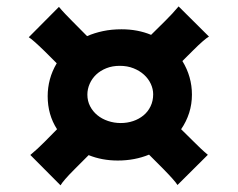

<svg xmlns="http://www.w3.org/2000/svg" viewBox="-20 -610 730 590"><path d="M73.2 -133.8Q84.5 -143.1 95.5 -153.3Q106.4 -163.6 117.7 -174.8L155.3 -212.9Q126.5 -257.3 126.5 -314.5Q126.5 -340.8 133.3 -366.2Q140.1 -391.6 154.3 -415.5L117.7 -452.1Q98.1 -471.2 86.4 -481.4Q74.7 -491.7 68.4 -495.6L161.1 -588.9Q170.4 -577.6 180.9 -566.7Q191.4 -555.7 202.6 -544.4L247.6 -499Q270 -508.8 296.4 -514.4Q322.8 -520 353.5 -520Q403.3 -520 444.3 -502.9L487.8 -545.9Q499 -557.1 509.3 -568.1Q519.5 -579.1 528.8 -590.3L622.1 -497.6Q615.2 -493.7 603.3 -483.4Q591.3 -473.1 572.3 -454.1L540.5 -422.4Q569.8 -374.5 569.8 -319.3Q569.8 -290 561.3 -263.2Q552.7 -236.3 536.6 -212.9L574.2 -175.8Q585.4 -164.6 596.4 -154.1Q607.4 -143.6 618.7 -134.3L525.4 -41.5Q521.5 -47.9 511.2 -59.6Q501 -71.3 481.9 -90.8L438 -134.8Q394 -116.7 341.8 -116.7Q293.5 -116.7 252.4 -133.3L209.5 -90.3Q190.4 -71.3 180.2 -59.3Q169.9 -47.4 166 -40.5ZM248.5 -319.3Q248.5 -299.8 256.8 -283.7Q265.1 -267.6 279.1 -256.1Q293 -244.6 311.8 -238.3Q330.6 -231.9 351.1 -231.9Q371.1 -231.9 389.2 -238Q407.2 -244.1 420.9 -255.4Q434.6 -266.6 442.6 -283.2Q450.7 -299.8 450.7 -320.3Q450.7 -336.4 443.4 -352.3Q436 -368.2 422.6 -380.4Q409.2 -392.6 390.4 -400.1Q371.6 -407.7 348.1 -407.7Q325.2 -407.7 306.9 -400.4Q288.6 -393.1 275.6 -380.9Q262.7 -368.7 255.6 -352.5Q248.5 -336.4 248.5 -319.3Z"/></svg>

Font: Hammersmith One
Style: Regular
Weight: 400
Designer: Nicole Fally
Foundry: Nicole Fally
Version: Version 1.002